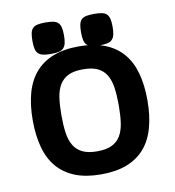

<svg xmlns="http://www.w3.org/2000/svg" viewBox="-77 -721 734 805"><g transform="rotate(-10 290.0 -319.0)"><path d="M45.9 -257.8Q45.9 -323.2 60.1 -373.8Q74.2 -424.3 104.2 -459Q134.3 -493.7 180.2 -511.7Q226.1 -529.8 290 -529.8Q354 -529.8 400.1 -511.7Q446.3 -493.7 476.1 -459Q505.9 -424.3 520 -373.8Q534.2 -323.2 534.2 -257.8Q534.2 -192.4 520 -141.4Q505.9 -90.3 476.1 -55.7Q446.3 -21 400.1 -2.9Q354 15.1 290 15.1Q226.1 15.1 180.2 -2.9Q134.3 -21 104.2 -55.7Q74.2 -90.3 60.1 -141.4Q45.9 -192.4 45.9 -257.8ZM290 -83Q328.6 -83 352.5 -94.5Q376.5 -106 389.6 -128.2Q402.8 -150.4 407.5 -182.9Q412.1 -215.3 412.1 -257.8Q412.1 -299.8 407.5 -332.3Q402.8 -364.7 389.6 -387Q376.5 -409.2 352.5 -420.7Q328.6 -432.1 290 -432.1Q252 -432.1 228 -420.7Q204.1 -409.2 190.7 -387Q177.2 -364.7 172.6 -332.3Q168 -299.8 168 -257.8Q168 -215.3 172.6 -182.9Q177.2 -150.4 190.7 -128.2Q204.1 -106 228 -94.5Q252 -83 290 -83ZM102.4 -586Q102.4 -606.6 105.3 -619.6Q108.1 -632.6 115.8 -640Q123.5 -647.5 136.5 -650.1Q149.4 -652.8 169.2 -652.8Q189.4 -652.8 202.6 -650.1Q215.8 -647.5 223.2 -640Q230.7 -632.6 233.8 -619.6Q236.9 -606.6 236.9 -586Q236.9 -565.8 233.8 -552.8Q230.7 -539.8 223.2 -532.2Q215.8 -524.5 202.6 -521.6Q189.4 -518.7 169.2 -518.7Q149.4 -518.7 136.5 -521.6Q123.5 -524.5 115.8 -532.2Q108.1 -539.8 105.3 -552.8Q102.4 -565.8 102.4 -586ZM309.4 -586Q309.4 -606.6 312.3 -619.6Q315.1 -632.6 322.8 -640Q330.5 -647.5 343.5 -650.1Q356.4 -652.8 376.2 -652.8Q396.4 -652.8 409.6 -650.1Q422.8 -647.5 430.3 -640Q437.7 -632.6 440.8 -619.6Q443.9 -606.6 443.9 -586Q443.9 -565.8 440.8 -552.8Q437.7 -539.8 430.3 -532.2Q422.8 -524.5 409.6 -521.6Q396.4 -518.7 376.2 -518.7Q356.4 -518.7 343.5 -521.6Q330.5 -524.5 322.8 -532.2Q315.1 -539.8 312.3 -552.8Q309.4 -565.8 309.4 -586Z"/></g></svg>

Font: Doppio One
Style: Regular
Weight: 400
Designer: Szymon Celej
Foundry: Szymon Celej
Version: Version 1.002